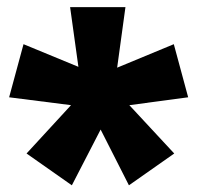

<svg xmlns="http://www.w3.org/2000/svg" viewBox="-20 -1028 566 551"><path d="M186.2 -496.2 268.8 -656.2 350 -496.2 480 -587.5 351.2 -726.2 520 -748.8 478.8 -901.2 316.2 -833.8 340 -1007.5H181.2L205 -836.2L47.5 -901.2L6.2 -748.8L183.8 -726.2L56.2 -587.5Z"/></svg>

Font: Basalte Marquee
Style: Regular
Weight: 400
Designer: Ange Degheest & Benjamin Gomez & Eugénie Bidaut
Foundry: Velvetyne Type Foundry
Version: Version 1.000;FEAKit 1.0